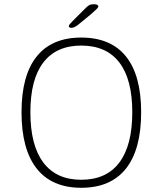

<svg xmlns="http://www.w3.org/2000/svg" viewBox="-20 -884 771 910"><path d="M365 6Q226 6 154 -85Q82 -176 82 -352Q82 -527 154 -616.5Q226 -706 365 -706Q505 -706 577 -616.5Q649 -527 649 -352Q649 -176 577 -85Q505 6 365 6ZM365 -32Q484 -32 545.5 -113.5Q607 -195 607 -352Q607 -508 545.5 -588Q484 -668 365 -668Q247 -668 185.5 -588Q124 -508 124 -352Q124 -195 185.5 -113.5Q247 -32 365 -32ZM318 -752Q314 -752 310 -754Q306 -756 306 -760Q306 -764 312 -771Q318 -778 324 -784L381 -841Q395 -855 402.5 -859.5Q410 -864 425 -864Q436 -864 441 -861Q446 -858 446 -853Q446 -849 437 -840Q428 -831 408 -814L358 -773Q344 -761 335 -756.5Q326 -752 318 -752Z"/></svg>

Font: Asap Thin
Style: Regular
Weight: 250
Designer: Pablo Cosgaya
Foundry: Omnibus-Type
Version: Version 3.001